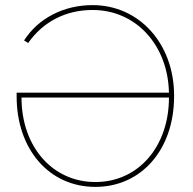

<svg xmlns="http://www.w3.org/2000/svg" viewBox="-20 -725 755 750"><path d="M45 -363V-348C45 -142 172 5 352 5H353C533 5 660 -142 660 -348V-352C660 -554 524 -705 342 -705H341C228 -705 129 -653 74 -567L90 -557C148 -640 237 -686 341 -686H342C511 -686 636 -549 640 -363ZM640 -344C640 -152 520 -14 353 -14H352C185 -14 64 -152 64 -344Z"/></svg>

Font: Fixel Display Thin
Style: Regular
Weight: 100
Designer: AlfaBravo + MacPaw
Foundry: Kyrylo Tkachov, Marchela Mozhyna, Serhii Makarenko, Maria Weinstein, Zakhar Kryvoshyya
Version: Version 1.211